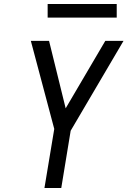

<svg xmlns="http://www.w3.org/2000/svg" viewBox="-20 -939 640 959"><path d="M202 0 251 -295 134 -735H225L308 -398L506 -735H597L333 -286L286 0ZM218 -851V-919H563V-851Z"/></svg>

Font: Iosevka SS04 Extended
Style: Italic
Weight: 400
Width: 7
Italic angle: -9°
Monospace: yes
Designer: Belleve Invis
Foundry: Belleve Invis
Version: Version 19.0.0; ttfautohint (v1.8.4)